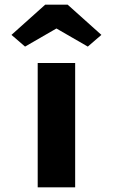

<svg xmlns="http://www.w3.org/2000/svg" viewBox="-20 -800 481 820"><path d="M141 0V-531H301V0ZM87 -601 29 -651 173 -780H269L413 -651L355 -601L206 -687H236Z"/></svg>

Font: Lexend Giga
Style: Bold
Weight: 700
Version: Version 1.007